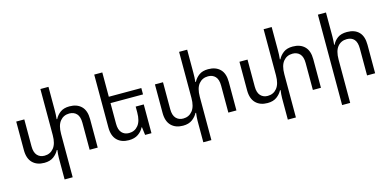

<svg xmlns="http://www.w3.org/2000/svg" viewBox="-85 -1283 4158 2043"><g transform="rotate(-15 1993.5 -262.0)"><path d="M670 -502Q753 -502 800.5 -455Q848 -408 848 -314V0H759V-297Q759 -365 729 -397Q699 -429 649 -429Q586 -429 547.5 -382.5Q509 -336 509 -241V236H420V-1Q420 -22 422 -43.5Q424 -65 427 -87H420Q401 -49 361.5 -19.5Q322 10 259 10Q177 10 129.5 -37.5Q82 -85 82 -178V-492H171V-195Q171 -128 201 -95.5Q231 -63 280 -63Q343 -63 381.5 -110.5Q420 -158 420 -252V-760H509V-508Q509 -483 508 -457Q507 -431 504 -405H510Q530 -445 568.5 -473.5Q607 -502 670 -502Z M1440 -317V0H1370L1359 -87H1354Q1335 -47 1294 -18.5Q1253 10 1190 10Q1108 10 1060.5 -37.5Q1013 -85 1013 -178V-760H1102V-492H1460V-422H1102V-195Q1102 -128 1132 -95.5Q1162 -63 1211 -63Q1274 -63 1312.5 -110.5Q1351 -158 1351 -252V-317Z M2198 -502Q2281 -502 2328.5 -455Q2376 -408 2376 -314V0H2287V-297Q2287 -365 2257 -397Q2227 -429 2177 -429Q2114 -429 2075.5 -382.5Q2037 -336 2037 -241V236H1948V-1Q1948 -22 1950 -43.5Q1952 -65 1955 -87H1948Q1929 -49 1889.5 -19.5Q1850 10 1787 10Q1705 10 1657.5 -37.5Q1610 -85 1610 -178V-492H1699V-195Q1699 -128 1729 -95.5Q1759 -63 1808 -63Q1871 -63 1909.5 -110.5Q1948 -158 1948 -252V-760H2037V-508Q2037 -483 2036 -457Q2035 -431 2032 -405H2038Q2058 -445 2096.5 -473.5Q2135 -502 2198 -502Z M3129 -502Q3212 -502 3259.5 -455Q3307 -408 3307 -314V0H3218V-297Q3218 -365 3188 -397Q3158 -429 3108 -429Q3045 -429 3006.5 -382.5Q2968 -336 2968 -241V236H2879V-1Q2879 -22 2881 -43.5Q2883 -65 2886 -87H2879Q2860 -49 2820.5 -19.5Q2781 10 2718 10Q2636 10 2588.5 -37.5Q2541 -85 2541 -178V-492H2630V-195Q2630 -128 2660 -95.5Q2690 -63 2739 -63Q2802 -63 2840.5 -110.5Q2879 -158 2879 -252V-760H2968V-508Q2968 -483 2967 -457Q2966 -431 2963 -405H2969Q2989 -445 3027.5 -473.5Q3066 -502 3129 -502Z M3566 -760V-492Q3566 -470 3564.5 -449Q3563 -428 3561 -405H3566Q3585 -446 3623.5 -474Q3662 -502 3727 -502Q3811 -502 3857.5 -455Q3904 -408 3904 -314V0H3815V-297Q3815 -365 3786.5 -397Q3758 -429 3706 -429Q3642 -429 3604 -382.5Q3566 -336 3566 -241V236H3477V-760Z"/></g></svg>

Font: Go Noto Kurrent-Regular
Style: Regular
Weight: 400
Designer: Monotype Design Team
Foundry: Monotype Imaging Inc.
Version: Version 2.012; ttfautohint (v1.8.4.7-5d5b)